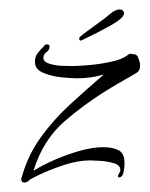

<svg xmlns="http://www.w3.org/2000/svg" viewBox="-20 -409 317 407"><path d="M32 -22Q25 -22 25 -29Q25 -32 26 -33Q39 -80 66.5 -118Q94 -156 129.5 -188.5Q165 -221 200 -251Q186 -247 172 -245Q158 -243 144 -243Q133 -243 111.5 -245Q90 -247 72 -254.5Q54 -262 54 -278Q54 -289 60 -296.5Q66 -304 73 -311Q75 -315 80 -315Q85 -315 85 -310Q85 -303 78.5 -298.5Q72 -294 72 -286Q72 -278 84.5 -274Q97 -270 111.5 -269.5Q126 -269 131 -269Q146 -269 169 -271Q192 -273 215 -278Q238 -283 249 -291Q251 -293 253 -294Q255 -295 258 -295Q260 -295 261 -294H262Q270 -295 273.5 -285.5Q277 -276 277 -271Q277 -259 270 -255Q257 -247 243.5 -239.5Q230 -232 217 -224Q162 -191 116.5 -151.5Q71 -112 51 -47Q70 -59 96.5 -70.5Q123 -82 150 -89.5Q177 -97 199 -97Q219 -97 231.5 -90.5Q244 -84 244 -62Q244 -56 242 -44.5Q240 -33 232 -33Q230 -33 230 -35Q230 -38 232.5 -41.5Q235 -45 235 -49Q235 -59 221.5 -63Q208 -67 192.5 -68Q177 -69 171 -69Q145 -69 115 -59Q85 -49 62 -38Q58 -36 53 -33.5Q48 -31 43 -28Q41 -26 38.5 -24Q36 -22 32 -22ZM154 -324Q153 -323 151 -323Q148 -323 148 -327Q148 -331 151 -332Q154 -335 165.5 -343.5Q177 -352 191 -362Q205 -372 214 -380Q219 -384 224 -386.5Q229 -389 233 -389Q238 -389 240 -387Q243 -384 243 -381Q243 -371 214.5 -355Q186 -339 154 -324Z"/></svg>

Font: Sassy Frass
Style: Regular
Weight: 400
Designer: Robert E. Leuschke
Foundry: Robert E. Leuschke
Version: Version 1.010; ttfautohint (v1.8.3)